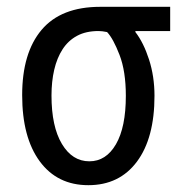

<svg xmlns="http://www.w3.org/2000/svg" viewBox="-20 -546 540 563"><path d="M45 -267Q45 -391 102 -458.5Q159 -526 274 -526H479V-455H377V-452Q401 -421 417 -371.5Q433 -322 433 -265Q433 -141 381.5 -72Q330 -3 239 -3Q148 -3 96.5 -73Q45 -143 45 -267ZM349 -265Q349 -337 330.5 -385Q312 -433 294 -452Q279 -455 269 -455Q232 -455 206 -441Q180 -427 163.5 -401.5Q147 -376 139 -341.5Q131 -307 131 -266Q131 -175 161.5 -124Q192 -73 242 -73Q291 -73 320 -123Q349 -173 349 -265Z"/></svg>

Font: D2Coding ligature
Style: Regular
Weight: 400
Monospace: yes
Designer: Yong-Rak Park; Jeong-Hwan Yoon; Sang-Min Lee;
Foundry: NHN Corporation
Version: Version 1.3.2; Build 20180524